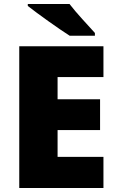

<svg xmlns="http://www.w3.org/2000/svg" viewBox="-20 -947 589 967"><path d="M330 -927H120V-917C168 -879 277 -801 331 -767H458V-781C425 -818 364 -882 330 -927ZM501 0V-157H270V-292H484V-447H270V-559H501V-714H77V0Z"/></svg>

Font: Noto Sans Thai Looped Black
Style: Regular
Weight: 900
Designer: Sasikarn Vongin, Ben Mitchell
Foundry: The Fontpad Ltd
Version: Version 1.001